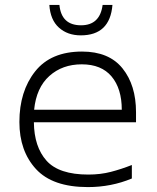

<svg xmlns="http://www.w3.org/2000/svg" viewBox="-20 -752 640 782"><path d="M438 -732H398Q387 -649 310 -649Q230 -649 222 -732H181Q185 -671 220 -639.5Q255 -608 309 -608Q428 -608 438 -732ZM517 -25V-80Q474 -63 431.5 -52Q389 -41 340 -41Q220 -41 169.5 -97.5Q119 -154 118 -254H534V-295Q534 -405 479 -473.5Q424 -542 314 -542Q187 -542 123 -461Q59 -380 59 -255Q59 -137 126.5 -63.5Q194 10 338 10Q433 10 517 -25ZM313 -490Q393 -490 434.5 -440.5Q476 -391 476 -305H119Q128 -395 181 -442.5Q234 -490 313 -490Z"/></svg>

Font: Noto Sans Mono UI Light
Style: Regular
Weight: 300
Designer: Monotype Design team
Foundry: Monotype Imaging Inc.
Version: 1.000